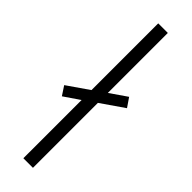

<svg xmlns="http://www.w3.org/2000/svg" viewBox="-275 -763 765 765"><g transform="rotate(45 108.0 -380.0)"><path d="M78 0H132V-366L229 -433L203 -471L132 -422V-760H78V-384L-13 -321L12 -283L78 -328Z"/></g></svg>

Font: Noto Sans Gujarati Condensed Light
Style: Regular
Weight: 300
Width: 3
Designer: Jelle Bosma - Monotype Design Team, Universal Thirst
Foundry: Monotype Imaging Inc.
Version: Version 2.106